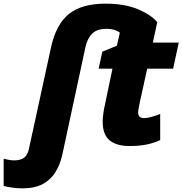

<svg xmlns="http://www.w3.org/2000/svg" viewBox="-139 -785 993 1045"><path d="M-18.1 240.2Q-44.4 240.2 -73.2 236.1Q-102.1 231.9 -119.1 227.1V79.1Q-105.5 82.5 -90.6 85.2Q-75.7 87.9 -62 87.9Q-25.9 87.9 -7.3 73Q11.2 58.1 18.1 26.9L138.2 -524.9Q165.5 -651.9 235.6 -708.5Q305.7 -765.1 435.1 -765.1Q541 -765.1 613.3 -734.1Q685.5 -703.1 716.8 -664.1L692.9 -553.2H834L803.2 -411.1H662.1L621.1 -224.1Q618.2 -210 615.5 -195.6Q612.8 -181.2 612.8 -172.9Q612.8 -156.2 621.6 -149.2Q630.4 -142.1 644 -142.1Q662.6 -142.1 685.8 -148.7Q709 -155.3 732.9 -165V-22.9Q702.1 -7.8 661.6 1Q621.1 9.8 566.9 9.8Q495.1 9.8 457.5 -21.2Q419.9 -52.2 419.9 -123Q419.9 -143.1 423.6 -168.9Q427.2 -194.8 432.1 -214.8L473.1 -411.1H397.9L418 -503.9L497.1 -536.1L513.2 -606.9Q505.4 -614.7 486.8 -621.3Q468.3 -627.9 439 -627.9Q388.2 -627.9 361.8 -601.1Q335.4 -574.2 325.2 -524.9L200.2 57.1Q188.5 109.9 163.1 151.4Q137.7 192.9 93.8 216.6Q49.8 240.2 -18.1 240.2Z"/></svg>

Font: Open Sans ExtraBold
Style: Italic
Weight: 800
Italic angle: -12°
Designer: Monotype Design Team
Foundry: Monotype Imaging Inc.
Version: Version 3.000; ttfautohint (v1.8.4)